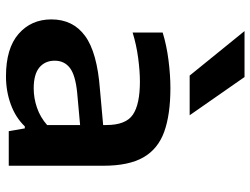

<svg xmlns="http://www.w3.org/2000/svg" viewBox="-120 -728 858 658"><g transform="rotate(90 309.0 -399.0)"><path d="M241.5 9.5Q145.5 9.5 96 -33.8Q46.5 -77 46.5 -146Q46.5 -220 103 -261.5Q159.5 -303 286 -312.5L408.5 -323.5V-334.5Q408.5 -401 373.2 -425.2Q338 -449.5 259 -449.5Q224 -449.5 178.8 -443.5Q133.5 -437.5 91.5 -424.5V-527.5Q135.5 -541 186.5 -547.5Q237.5 -554 281.5 -554Q372.5 -554 431.5 -532.8Q490.5 -511.5 519.2 -461.5Q548 -411.5 548 -324.5V0H429.5L420 -55H413Q383 -23.5 337.8 -7Q292.5 9.5 241.5 9.5ZM188 -157.5Q188 -124.5 211.2 -105Q234.5 -85.5 283 -85.5Q316.5 -85.5 349.2 -96.8Q382 -108 408.5 -131.5V-244.5L298 -234.5Q237.5 -228.5 212.8 -209.5Q188 -190.5 188 -157.5ZM239 -620 86.5 -808H244L375 -620Z"/></g></svg>

Font: Encode Sans Exp SmBold
Style: Regular
Weight: 600
Width: 7
Designer: Multiple Designers
Foundry: Impallari Type
Version: Version 3.002; ttfautohint (v1.8.3) -l 8 -r 50 -G 200 -x 14 